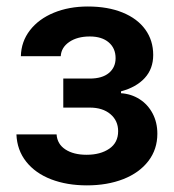

<svg xmlns="http://www.w3.org/2000/svg" viewBox="-20 -557 532 588"><path d="M245.1 -83Q287.6 -83 314.7 -101.6Q341.8 -120.1 341.8 -155.3Q341.8 -187.5 318.1 -207.5Q294.4 -227.5 254.9 -227.5H173.8V-316.4H254.9Q293 -316.4 313.5 -333.5Q334 -350.6 334 -378.9Q334 -409.2 313 -427.2Q292 -445.3 254.9 -445.3Q216.8 -445.3 192.1 -428.5Q167.5 -411.6 166 -384.8H43.9Q44.9 -429.7 71.8 -464.4Q98.6 -499 145 -518.1Q191.4 -537.1 249 -537.1Q310.1 -537.1 355.5 -518.6Q400.9 -500 425 -466.6Q449.2 -433.1 449.2 -388.7Q449.2 -346.2 423.1 -317.9Q397 -289.6 350.6 -277.3V-271.5Q381.8 -269.5 407.2 -253.4Q432.6 -237.3 447.3 -209.7Q461.9 -182.1 461.9 -147.5Q461.9 -99.6 434.3 -63.7Q406.7 -27.8 357.7 -8.5Q308.6 10.7 246.1 10.7Q185.1 10.7 136.7 -7.8Q88.4 -26.4 60.3 -61.8Q32.2 -97.2 30.3 -145.5H153.3Q155.3 -115.7 180.2 -99.4Q205.1 -83 245.1 -83Z"/></svg>

Font: Pretendard SemiBold
Style: Regular
Weight: 600
Designer: Base glyphs from Inter by Rasmus Andersson; Hangeul glyphs from Noto Sans CJK(Source Han Sans) by Jang Soo-young and Kan
Foundry: Kil Hyung-jin
Version: Version 1.309